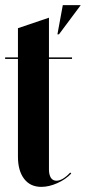

<svg xmlns="http://www.w3.org/2000/svg" viewBox="-20 -719 335 749"><path d="M141 10Q171 10 203.5 -4.5Q236 -19 258 -42L254 -46Q239 -30 225.5 -22Q212 -14 200 -14Q193 -14 187.5 -17Q182 -20 178.5 -25.5Q175 -31 173 -39Q171 -47 171 -57V-489H261V-495H171V-650L50 -609V-495H0V-489H50V-108Q50 -53 74 -21.5Q98 10 141 10ZM210 -585 295 -699H225L204 -585Z"/></svg>

Font: Moniqa Black
Style: Regular
Weight: 900
Designer: Rajesh Rajput
Foundry: Rajesh Rajput
Version: Version 1.000